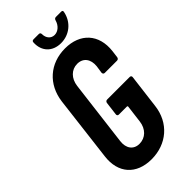

<svg xmlns="http://www.w3.org/2000/svg" viewBox="-268 -915 984 984"><g transform="rotate(-45 224.0 -423.5)"><path d="M289 -741C350 -741 400 -782 412 -843C414 -851 411 -855 403 -855H365C358 -855 353 -851 351 -843C343 -814 320 -794 295 -794C270 -794 252 -814 252 -843C252 -851 248 -855 241 -855H203C195 -855 191 -851 191 -843C188 -782 227 -741 289 -741ZM196 8C306 8 389 -63 402 -173L425 -358C426 -365 422 -370 415 -370H251C244 -370 239 -365 238 -358L229 -285C228 -278 232 -273 239 -273H297C300 -273 302 -271 302 -268L290 -172C284 -124 252 -92 208 -92C166 -92 142 -124 148 -172L192 -528C198 -576 230 -608 272 -608C315 -608 339 -576 334 -528L328 -487C328 -480 332 -475 339 -475H428C435 -475 440 -480 441 -487L446 -526C459 -637 393 -708 284 -708C174 -708 94 -637 80 -527L37 -173C23 -63 86 8 196 8Z"/></g></svg>

Font: Barlow Condensed SemiBold
Style: Italic
Weight: 600
Width: 3
Italic angle: -7°
Designer: Jeremy Tribby
Foundry: Tribby Type
Version: Version 1.422;hotconv 1.0.109;makeotfexe 2.5.65596